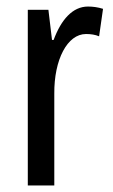

<svg xmlns="http://www.w3.org/2000/svg" viewBox="-20 -660 344 587"><path d="M249 -640C202 -640 167 -600 144 -538H139L128 -630H65V-93H146V-373C145 -478 186 -556 243 -556C258 -556 271 -554 283 -549L295 -633C279 -638 264 -640 249 -640Z"/></svg>

Font: Noto Sans Kannada UI ExtraCondensed
Style: Regular
Weight: 400
Width: 2
Designer: Jelle Bosma - Monotype Design Team
Foundry: Monotype Imaging Inc.
Version: Version 2.005